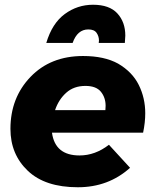

<svg xmlns="http://www.w3.org/2000/svg" viewBox="-20 -782 655 809"><path d="M506 -601H396L397 -611Q397 -629 387 -643.5Q377 -658 352 -658Q306 -658 286 -601H175Q199.5 -683.5 252.8 -722.8Q306 -762 372 -762Q441 -762 474.5 -725.5Q508 -689 508 -632ZM308 7Q170 7 97 -62.5Q24 -132 24 -239Q24 -370 108.5 -458Q193 -546 330 -546Q419.5 -546 477.5 -514Q537.5 -479 564.8 -424Q592 -369 592 -305Q592 -266 583 -223H199Q212 -127 315 -127Q381 -127 439 -172L528 -75Q437 7 308 7ZM424 -318 425 -336Q425 -371 405 -395.5Q385 -420 340 -420Q291 -420 259 -391.2Q227 -362.5 212 -318Z"/></svg>

Font: Argentum Sans
Style: Bold Italic
Weight: 700
Italic angle: -11°
Designer: Julieta Ulanovsky (font), Cristiano Sobral (main changes and remaster)
Foundry: Julieta Ulanovsky (font), Cristiano Sobral (main changes and remaster)
Version: Version 2.007;June 15, 2022;FontCreator 14.0.0.2814 64-bit; 